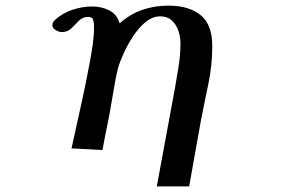

<svg xmlns="http://www.w3.org/2000/svg" viewBox="-20 -533 1040 682"><path d="M734 -369Q734 -301 720 -234.5Q706 -168 693 -101Q683 -44 672.5 13.5Q662 71 652 129H537Q553 41 569.5 -47Q586 -135 602 -223Q609 -262 615 -301Q621 -340 621 -380Q621 -402 613.5 -424Q606 -446 590 -460.5Q574 -475 549 -475Q522 -475 497.5 -455Q473 -435 453 -404.5Q433 -374 419 -343Q405 -312 399 -290Q392 -262 387 -232.5Q382 -203 377 -174Q370 -131 361 -87.5Q352 -44 344 0L234 -6Q251 -83 268 -159.5Q285 -236 299 -312Q305 -344 309.5 -376Q314 -408 314 -440Q314 -451 311 -462Q308 -473 293 -473Q274 -473 260.5 -459.5Q247 -446 233.5 -432.5Q220 -419 199 -419Q190 -419 178 -426Q166 -433 166 -443Q166 -453 174 -461Q201 -486 236.5 -498Q272 -510 308 -510Q340 -510 367.5 -496.5Q395 -483 405 -450Q442 -483 485.5 -498Q529 -513 578 -513Q651 -513 692.5 -479.5Q734 -446 734 -369Z"/></svg>

Font: Kaisei Tokumin
Style: Bold
Weight: 700
Designer: Font-Kai, 金井和夫
Foundry: KAZUO KANAI
Version: Version 5.003